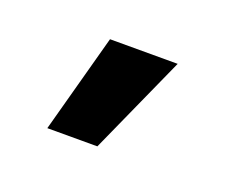

<svg xmlns="http://www.w3.org/2000/svg" viewBox="-43 2 300 256"><g transform="rotate(20 107.0 130.0)"><path d="M40 200 78 60H174L111 200Z"/></g></svg>

Font: Tektur SemiCondensed
Style: Regular
Weight: 400
Width: 4
Designer: Adam Jagosz
Foundry: Adam Jagosz
Version: Version 1.005;gftools[0.9.30]